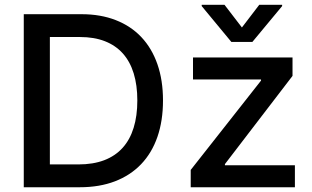

<svg xmlns="http://www.w3.org/2000/svg" viewBox="-20 -787 1313 807"><path d="M322.8 -727.3Q403.1 -727.3 466.6 -702.4Q530.2 -677.6 574.2 -630.9Q618.3 -584.2 641.7 -516.9Q665.1 -449.6 665.1 -364.7Q665.1 -279.5 641.7 -211.8Q618.3 -144.2 573.3 -97.1Q528.4 -50.1 463.4 -25Q398.4 0 315.3 0H79.9V-727.3ZM309.3 -95.9Q371.4 -95.9 418 -113.6Q464.5 -131.4 495.4 -165.7Q526.3 -199.9 541.7 -250Q557.2 -300.1 557.2 -364.7Q557.2 -429 541.9 -478.7Q526.6 -528.4 496.3 -562.3Q465.9 -596.2 420.8 -613.8Q375.7 -631.4 316.1 -631.4H189.6V-95.9ZM1077.1 -448.2V-453.1H791.2V-545.5H1209.5V-468L925.4 -97.3V-92.3H1219.5V0H781.6V-72.8ZM827.8 -766.7H923.7L996.8 -671.5L1069.6 -766.7H1165.8V-761.4L1040.8 -610.8H952.4L827.8 -761.4Z"/></svg>

Font: Cannonade Med
Style: Regular
Weight: 500
Designer: Rasmus Andersson
Foundry: rsms
Version: Version 3.012;git-f93a4a705